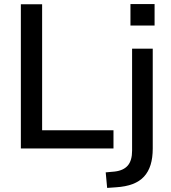

<svg xmlns="http://www.w3.org/2000/svg" viewBox="-20 -726 838 939"><path d="M82 0V-705H186V-89H535V0ZM618 -601V-706H736V-601ZM504 193 497 117 541 113Q584 108 605 83.5Q626 59 626 11V-488H727V0Q727 46 716.5 80Q706 114 684.5 137.5Q663 161 629 174Q595 187 547 190Z"/></svg>

Font: Nunito Sans 12pt SemiBold
Style: Regular
Weight: 600
Designer: Vernon Adams
Foundry: Vernon Adams
Version: Version 3.101;gftools[0.9.27]